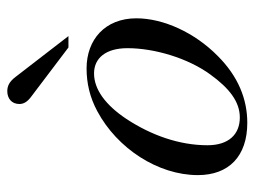

<svg xmlns="http://www.w3.org/2000/svg" viewBox="-108 -596 715 540"><g transform="rotate(-90 250.0 -326.5)"><path d="M468 -301C468 -389 408 -441 327 -441C286 -441 246 -432 207 -411C102 -355 27 -240 27 -128C27 -41 80 11 174 11C240 11 304 -14 362 -72C428 -137 468 -225 468 -301ZM384 -326C384 -250 356 -156 310 -93C271 -39 233 -10 189 -10C142 -10 111 -41 111 -101C111 -180 139 -259 185 -329C225 -389 269 -420 313 -420C356 -420 384 -387 384 -326ZM418 -492 303 -641C290 -658 278 -664 263 -664C243 -664 227 -652 227 -630C227 -618 233 -608 246 -598L386 -492Z"/></g></svg>

Font: STIXGeneral
Style: Italic
Weight: 400
Italic angle: -16.33°
Designer: MicroPress Inc., with final additions and corrections provided by Coen Hoffman, Elsevier (retired)
Version: Version 1.1.0